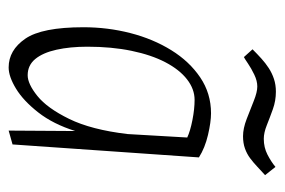

<svg xmlns="http://www.w3.org/2000/svg" viewBox="-127 -522 658 444"><g transform="rotate(90 202.0 -300.0)"><path d="M136 9Q96 9 69.5 -29.5Q43 -68 43 -164Q43 -220 56.5 -272.5Q70 -325 96 -367Q122 -409 159 -434Q196 -459 242 -459Q262 -459 292 -452Q322 -445 344 -431L314 0L282 9L283 -145Q267 -94 240 -59.5Q213 -25 185 -8Q157 9 136 9ZM154 -35Q174 -35 202 -57.5Q230 -80 255 -131Q280 -182 290 -266L298 -404Q283 -411 257.5 -416Q232 -421 211 -421Q186 -421 163.5 -403.5Q141 -386 124 -353.5Q107 -321 97.5 -275Q88 -229 88 -173Q88 -133 95 -101.5Q102 -70 116.5 -52.5Q131 -35 154 -35ZM112 -535 94 -555Q105 -566 115.5 -575.5Q126 -585 137.5 -592.5Q149 -600 162.5 -604.5Q176 -609 192 -609Q213 -609 232.5 -602Q252 -595 269.5 -588Q287 -581 301 -581Q321 -581 337.5 -589.5Q354 -598 366 -608L385 -584Q375 -575 365.5 -566Q356 -557 346 -549.5Q336 -542 323.5 -537.5Q311 -533 295 -533Q277 -533 255 -541.5Q233 -550 213 -558Q193 -566 180 -566Q167 -566 152.5 -559Q138 -552 127 -544.5Q116 -537 112 -535Z"/></g></svg>

Font: Ancizar Sans Thin
Style: Italic
Weight: 100
Italic angle: -4°
Designer: Cesar Puertas, Viviana Monsalve, Julian Moncada, Julian Prieto, Jose Castro, Mariel Hernandez, Felipe Aragon, Sara Alarc
Version: Version 8.100